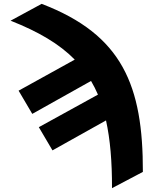

<svg xmlns="http://www.w3.org/2000/svg" viewBox="-20 -775 800 1002"><path d="M197.3 -754.9 35.2 -667C180.2 -609.9 289.6 -545.9 370.1 -463.9L77.1 -301.8L148.4 -180.7L455.1 -352.5C468.3 -330.1 480.5 -306.2 491.2 -281.2L182.6 -111.3L253.9 9.8L533.2 -146.5C555.2 -47.4 564.9 68.8 564.5 207L725.6 122.1C726.6 -328.1 619.1 -593.8 197.3 -754.9Z"/></svg>

Font: Pretendard Black
Style: Regular
Weight: 900
Designer: Base glyphs from Inter by Rasmus Andersson; Hangeul glyphs from Noto Sans CJK(Source Han Sans) by Jang Soo-young and Kan
Foundry: Kil Hyung-jin
Version: Version 1.309;Glyphs 3.2 (3225)